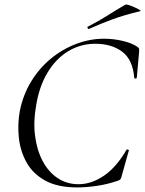

<svg xmlns="http://www.w3.org/2000/svg" viewBox="-20 -805 634 838"><path d="M317 13Q232 13 178 -16.5Q124 -46 96.5 -95Q69 -144 62.5 -202Q56 -260 66 -318Q80 -390 115.5 -448.5Q151 -507 202 -549Q253 -591 313 -613.5Q373 -636 434 -636Q475 -636 515.5 -626.5Q556 -617 579 -601Q586 -596 587 -592Q588 -588 587 -577L577 -466Q576 -462 571 -462Q566 -462 566 -466Q559 -546 512.5 -580Q466 -614 396 -614Q331 -614 277 -581Q223 -548 187 -487.5Q151 -427 138 -346Q125 -275 133 -212.5Q141 -150 166 -102.5Q191 -55 231 -28Q271 -1 323 -1Q379 -1 433.5 -38Q488 -75 532 -151Q534 -154 539 -152Q544 -150 542 -147L512 -40Q509 -27 506 -23Q503 -19 494 -16Q447 0 401 6.5Q355 13 317 13ZM369 -679Q365 -677 362.5 -682.5Q360 -688 364 -689Q411 -713 449.5 -737.5Q488 -762 526 -784Q530 -787 542 -783Q554 -779 567.5 -773Q581 -767 589 -762Q597 -757 591 -756Q524 -740 472 -721Q420 -702 369 -679Z"/></svg>

Font: Cormorant
Style: Italic
Weight: 400
Italic angle: -10°
Designer: Christian Thalmann (Catharsis Fonts)
Foundry: Catharsis Fonts
Version: Version 4.000